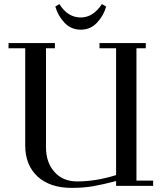

<svg xmlns="http://www.w3.org/2000/svg" viewBox="-20 -914 793 944"><path d="M22 -676.8V-702.1H250V-676.8H206.1V-189.9Q206.1 -115.7 247.6 -68.8Q289.1 -22 358.9 -22Q452.1 -22 550.8 -53.2V-676.8H469.2V-702.1H696.8V-676.8H650.9V-25.9H732.9V0H550.8V-23.9Q483.9 -6.3 437 1.7Q390.1 9.8 333 9.8Q225.6 9.8 164.8 -46.1Q104 -102.1 104 -199.2V-676.8ZM252 -881.8 272 -894Q313 -828.1 377 -828.1Q438 -828.1 481 -894L502 -881.8Q489.3 -836.9 457 -802.5Q424.8 -768.1 377 -768.1Q329.1 -768.1 296.9 -802.5Q264.6 -836.9 252 -881.8Z"/></svg>

Font: Dehuti
Style: Bold
Weight: 700
Version: Version 1.2